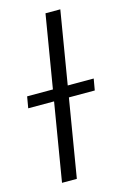

<svg xmlns="http://www.w3.org/2000/svg" viewBox="-120 -779 534 831"><g transform="rotate(-15 146.5 -363.5)"><path d="M238.3 -727.3 117.5 0H51.1L171.9 -727.3ZM-6.7 -349.4 2.1 -400.6H300.4L291.5 -349.4Z"/></g></svg>

Font: Inter UI Light
Style: Italic
Weight: 300
Italic angle: 9.39999°
Designer: Rasmus Andersson
Foundry: rsms
Version: 3.2;8d6f07862